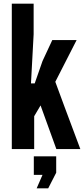

<svg xmlns="http://www.w3.org/2000/svg" viewBox="-20 -820 463 1056"><path d="M44.9 0H168V-180.7C185.5 -210.9 197.3 -230.5 203.1 -240.2C247.1 -120.1 275.4 -40 290 0H421.9C352.5 -184.6 306.6 -308.6 284.2 -370.1C342.8 -485.4 381.8 -561.5 401.4 -599.6H267.6C241.2 -542 222.7 -503.9 213.9 -484.4C192.4 -422.9 177.7 -381.8 170.9 -361.3H150.4C157.2 -497.1 162.1 -586.9 165 -631.8V-799.8H44.9V0ZM181.6 215.8H245.1C267.6 172.9 282.2 144.5 289.1 129.9V40H166V141.6H213.9C198.2 178.7 187.5 203.1 181.6 215.8Z"/></svg>

Font: Yellow Ladder Regular
Style: Regular
Weight: 400
Designer: Zima Creative
Version: Version 2.002